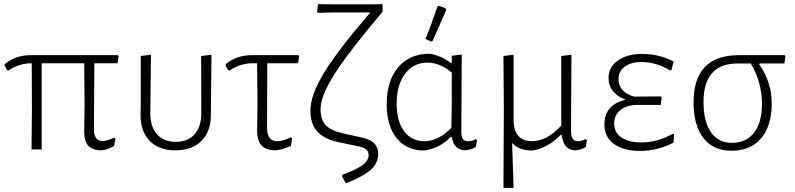

<svg xmlns="http://www.w3.org/2000/svg" viewBox="-20 -721 3832 926"><path d="M132 0 134 -195 133 -416Q74 -416 20 -381L14 -383L2 -405L3 -412Q55 -455 129 -455H549L552 -450L547 -416H435L433 -99Q433 -41 474 -41Q497 -41 530 -57L537 -52L530 -16Q495 2 471 4Q426 4 406 -18Q386 -40 386 -87L388 -215L386 -416H181V0Z M827 4Q745 4 700.5 -43Q656 -90 658 -172L659 -233V-451L708 -457L705 -177Q704 -112 736.5 -74.5Q769 -37 828 -37Q887 -37 919 -74Q951 -111 951 -177L950 -451L1000 -457L997 -172Q999 -91 953.5 -43.5Q908 4 827 4Z M1310 4Q1263 4 1241.5 -19.5Q1220 -43 1220 -91L1222 -215L1220 -416H1200Q1139 -416 1087 -381L1080 -383L1068 -405L1069 -412Q1122 -455 1195 -455H1419L1423 -450L1418 -416H1269L1268 -103Q1268 -40 1317 -40Q1345 -40 1382 -59L1389 -54L1383 -17Q1341 1 1310 4Z M1648 163 1629 129 1631 122Q1701 96 1729.5 74.5Q1758 53 1758 27Q1758 -5 1714 -14L1614 -35Q1543 -50 1510 -87Q1477 -124 1477 -188Q1477 -262 1543.5 -371Q1610 -480 1766 -661H1584L1513 -659L1509 -664L1514 -701L1594 -700H1780L1825 -701V-664Q1661 -470 1593.5 -364Q1526 -258 1526 -194Q1526 -145 1550.5 -118Q1575 -91 1633 -78L1728 -57Q1804 -41 1804 21Q1804 66 1768 98Q1732 130 1648 163Z M2090 -690 2097 -693 2129 -681 2132 -673Q2125 -656 2102 -604Q2079 -552 2066 -523L2059 -521L2032 -533Q2058 -595 2090 -690ZM2026 5Q1941 5 1893 -54.5Q1845 -114 1845 -218Q1845 -331 1900.5 -396.5Q1956 -462 2053 -462Q2107 -453 2155 -417L2159 -418V-452L2207 -458L2205 -87Q2205 -61 2212.5 -50.5Q2220 -40 2239 -40Q2261 -40 2274 -50L2281 -45L2275 -12Q2252 2 2223 4Q2168 1 2159 -60H2153Q2102 -6 2026 5ZM1893 -222Q1893 -136 1929 -88Q1965 -40 2026 -40Q2095 -40 2157 -105L2159 -239V-371Q2101 -419 2042 -419Q1974 -419 1933.5 -365Q1893 -311 1893 -222Z M2408 185 2410 -195 2408 -451 2457 -457V-141Q2457 -93 2479.5 -66.5Q2502 -40 2545 -40Q2617 -40 2687 -115V-451L2736 -457L2734 -89Q2734 -40 2766 -40Q2784 -40 2804 -50L2811 -45L2805 -12Q2781 3 2754 4Q2725 3 2709.5 -15Q2694 -33 2689 -71H2685Q2617 -3 2545 5Q2482 5 2450 -32L2457 185Z M3067 7Q2989 7 2942 -26Q2895 -59 2895 -120Q2895 -216 2997 -240Q2915 -272 2915 -345Q2915 -398 2960.5 -429.5Q3006 -461 3076 -461Q3159 -461 3229 -424L3218 -383L3213 -381Q3144 -422 3073 -422Q3025 -422 2994 -400Q2963 -378 2963 -340Q2963 -278 3037 -255L3167 -256L3171 -251L3167 -215H3057Q3003 -215 2972.5 -190.5Q2942 -166 2942 -126Q2942 -81 2977.5 -57.5Q3013 -34 3072 -34Q3150 -34 3225 -76L3231 -73L3228 -33Q3151 7 3067 7Z M3508 6Q3420 6 3372.5 -55Q3325 -116 3325 -228Q3325 -455 3544 -455H3764L3768 -450L3763 -415H3643L3642 -410Q3702 -324 3702 -223Q3702 -114 3651 -54Q3600 6 3508 6ZM3510 -32Q3579 -32 3617 -81.5Q3655 -131 3655 -221Q3655 -322 3601 -415H3539Q3373 -415 3373 -229Q3373 -134 3409 -83Q3445 -32 3510 -32Z"/></svg>

Font: Alegreya Sans Light
Style: Regular
Weight: 300
Designer: Juan Pablo del Peral
Foundry: Huerta Tipografica
Version: Version 2.007